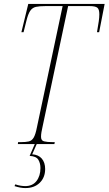

<svg xmlns="http://www.w3.org/2000/svg" viewBox="-20 -734 553 978"><path d="M71 0 72 -10H86Q111 -10 126.5 -13.5Q142 -17 151.5 -33Q161 -49 168 -85L299 -703H211Q181 -703 163 -699Q145 -695 134 -679Q123 -663 114 -626L100 -570H89L124 -714H513L485 -570H474Q480 -605 483 -625Q486 -645 486 -661Q486 -687 475.5 -695Q465 -703 437 -703H327L196 -85Q193 -72 191 -60Q189 -48 189 -37Q189 -18 204.5 -14Q220 -10 248 -10H259L257 0ZM109 224Q85 224 54 214L58 205Q72 210 85.5 212Q99 214 108 214Q146 214 166 188Q186 162 186 122Q186 98 175.5 80Q165 62 131 60L161 -9H171L144 52Q176 54 193 74Q210 94 210 127Q210 170 182.5 197Q155 224 109 224Z"/></svg>

Font: Noto Serif Display ExtraCondensed Thin
Style: Italic
Weight: 100
Width: 2
Italic angle: -12°
Designer: Monotype Design Team
Foundry: Monotype Imaging Inc.
Version: Version 2.009